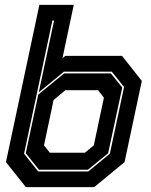

<svg xmlns="http://www.w3.org/2000/svg" viewBox="-20 -770 623 790"><path d="M86.5 0 4.5 -103 142 -750H283.5L237 -530.5L249 -540H482L563.5 -437L492.5 -103L367.5 0ZM140.5 -71.5 86 -139.5 137.5 -381 244 -468H436L483 -410L425 -139.5L341.5 -71.5ZM185 -141.5H329L366 -172L407.5 -368L383.5 -399H249L200.5 -358.5L161 -172ZM137 -64.5H343L432 -137.5L490.5 -412L440 -475H243L139.5 -390L202.5 -685.5H195.5L79 -137.5Z"/></svg>

Font: Tourney Thin ExtraBold
Style: Italic
Weight: 800
Italic angle: -12°
Version: Version 1.015